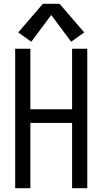

<svg xmlns="http://www.w3.org/2000/svg" viewBox="-20 -992 540 1012"><path d="M60 0H140V-344H360V0H440V-735H360V-416H140V-735H60ZM145 -772 250 -913 355 -772 424 -821 294 -972H206L76 -821Z"/></svg>

Font: Iosevka SS09
Style: Regular
Weight: 400
Monospace: yes
Designer: Belleve Invis
Foundry: Belleve Invis
Version: Version 5.2.1; ttfautohint (v1.8.3)